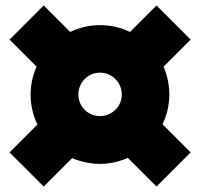

<svg xmlns="http://www.w3.org/2000/svg" viewBox="-20 -669 733 703"><path d="M600 -323C600 -359 592 -394 579 -425L678 -524L553 -649L456 -552C423 -568 386 -577 346 -577C307 -577 270 -568 237 -552L140 -649L15 -524L114 -425C100 -394 92 -359 92 -323C92 -284 101 -246 117 -213L15 -111L140 14L244 -90C275 -77 310 -69 346 -69C382 -69 417 -77 448 -91L553 14L678 -111L575 -214C591 -247 600 -284 600 -323ZM346 -244C302 -244 267 -279 267 -323C267 -367 302 -403 346 -403C390 -403 426 -367 426 -323C426 -279 390 -244 346 -244Z"/></svg>

Font: Montserrat arm Black
Style: Regular
Weight: 900
Designer: Julieta Ulanovsky
Foundry: Julieta Ulanovsky
Version: Version 6.000;PS 006.000;hotconv 1.0.88;makeotf.lib2.5.64775